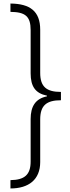

<svg xmlns="http://www.w3.org/2000/svg" viewBox="-20 -886 394 1084"><path d="M39 -866V-819C123 -818 153 -794 153 -716V-472C153 -398 180 -359 245 -346V-342C180 -329 153 -285 153 -214V26C153 101 118 130 39 131V178C142 178 207 128 207 29V-212C207 -291 243 -320 324 -320V-367C243 -367 207 -396 207 -474V-718C207 -823 149 -865 39 -866Z"/></svg>

Font: Noto Sans Malayalam UI Condensed Light
Style: Regular
Weight: 300
Width: 3
Designer: Jelle Bosma - Monotype Design Team
Foundry: Monotype Imaging Inc.
Version: Version 2.104